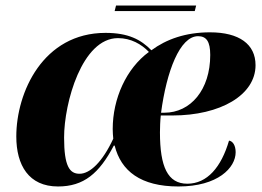

<svg xmlns="http://www.w3.org/2000/svg" viewBox="-20 -665 947 695"><path d="M395 -625H685L690 -645H400ZM190 10C283 10 339 -37 392 -138H395C418 -46 489 10 626 10C769 10 833 -58 833 -114C833 -138 823 -154 809 -156C781 -60 730 0 658 0C587 0 559 -61 559 -186C559 -202 560 -230 562 -247H604C778 -247 905 -321 905 -429C905 -505 846 -548 740 -548C652 -548 582 -523 528 -483C490 -522 444 -546 362 -546C136 -546 39 -331 39 -171C39 -67 84 10 190 10ZM575 -257H563C583 -407 631 -534 697 -534C727 -534 741 -515 741 -466C741 -340 670 -257 575 -257ZM268 -36C232 -36 212 -63 212 -167C212 -293 277 -527 407 -527C454 -527 492 -505 519 -477C437 -417 388 -308 388 -198C388 -185 389 -174 390 -163C351 -79 306 -36 268 -36Z"/></svg>

Font: Noto Serif Display ExtraBold
Style: Italic
Weight: 800
Italic angle: -12°
Designer: Monotype Design Team
Foundry: Monotype Imaging Inc.
Version: Version 2.009